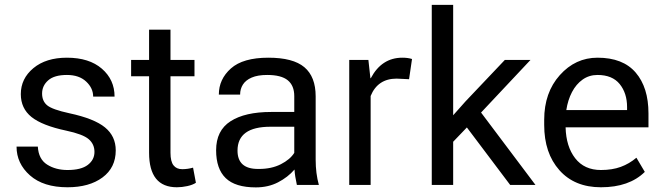

<svg xmlns="http://www.w3.org/2000/svg" viewBox="-20 -782 2800 812"><path d="M265.5 10Q163.5 10 106.8 -40.2Q50 -90.5 50 -162H140Q143 -109 179.2 -86Q215.5 -63 265.5 -63Q323 -63 351.2 -84.5Q379.5 -106 379.5 -139.5Q379.5 -172.5 355 -193.5Q330.5 -214.5 260 -229.5Q158.5 -251 113.2 -287.2Q68 -323.5 68 -384Q68 -449.5 121.2 -493.8Q174.5 -538 263 -538Q357 -538 410.8 -491.5Q464.5 -445 464.5 -373.5H374Q374 -409.5 344.2 -437.2Q314.5 -465 263 -465Q209.5 -465 183.8 -442.2Q158 -419.5 158 -386.5Q158 -354 180 -336.2Q202 -318.5 273.5 -303Q378.5 -280.5 424 -243.2Q469.5 -206 469.5 -146Q469.5 -73 413.5 -31.5Q357.5 10 265.5 10Z M728 10Q610.5 10 610.5 -136V-459.5H534.5V-528.5H610.5V-656.5H701V-528.5H802.5V-459.5H701V-136Q701 -99 713.8 -82.8Q726.5 -66.5 750.5 -66.5Q773.5 -66.5 796.5 -73L808.5 -9Q795 0 772.2 5Q749.5 10 728 10Z M1075.5 -67.5Q1128.5 -67.5 1167.8 -87.5Q1207 -107.5 1224.5 -135.5V-246H1124Q984.5 -246 984.5 -145Q984.5 -67.5 1071 -67.5ZM1062 10.5Q975 10.5 934.5 -28.8Q894 -68 894 -146.5Q894 -230 955 -269.2Q1016 -308.5 1127 -308.5H1224.5V-375.5Q1224.5 -420 1197 -442.5Q1169.5 -465 1110 -465Q1070 -465 1044.5 -454Q1019 -443 1007.2 -424.2Q995.5 -405.5 995.5 -382H905.5Q905.5 -447 956.5 -492.5Q1007.5 -538 1115 -538Q1219.5 -538 1267.2 -497.8Q1315 -457.5 1315 -374.5V-106.5Q1315 -48.5 1328.5 0H1235.5Q1227 -38 1225.5 -65Q1197.5 -32.5 1156 -11Q1114.5 10.5 1062 10.5Z M1547.5 0H1457V-528.5H1538L1546.5 -451.5L1548 -451Q1594 -538 1681.5 -538Q1705 -538 1722.5 -532.5L1710 -447L1657.5 -449.5Q1577.5 -449.5 1547.5 -376Z M2244.5 0H2137.5L1954.5 -243L1896.5 -182.5V0H1806V-761.5H1896.5V-294.5L1949 -353.5L2115 -528.5H2223.5L2014.5 -306Z M2632 -316.5V-329Q2632 -388 2600.8 -426.5Q2569.5 -465 2507 -465Q2471.5 -465 2444 -445.5Q2416.5 -426 2399 -392.5Q2381.5 -359 2375 -316.5ZM2521.5 10Q2410 10 2345.8 -62.2Q2281.5 -134.5 2281.5 -253.5V-275.5Q2281.5 -390.5 2347.5 -464.2Q2413.5 -538 2507 -538Q2614.5 -538 2668.5 -475Q2722.5 -412 2722.5 -302.5V-243.5H2372Q2374 -162.5 2412.5 -112.8Q2451 -63 2521.5 -63Q2569 -63 2605.2 -76.2Q2641.5 -89.5 2671.5 -115L2707 -55Q2641 10 2521.5 10Z"/></svg>

Font: Roberto Sans
Style: Regular
Weight: 400
Designer: Google (font) & Cristiano Sobral (main changes)
Version: Version 1.500; ttfautohint (v1.8.4.7-5d5b-dirty)